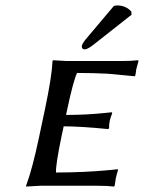

<svg xmlns="http://www.w3.org/2000/svg" viewBox="-20 -685 531 708"><path d="M225.6 -460H428.7Q464.8 -460 489.3 -462.9L490.7 -460Q482.9 -432.1 482.4 -429.2Q481 -422.4 479.5 -408.2L477.1 -403.8Q477.1 -403.8 377.9 -413.1Q322.8 -416 264.2 -416Q250.5 -388.2 227.5 -279.8L223.6 -261.2Q299.3 -261.2 368.7 -268.6Q380.4 -270 391.6 -271L394 -268.1Q388.2 -253.9 384.8 -240.2Q381.8 -225.6 382.3 -211.9L378.4 -209Q281.7 -218.8 214.8 -219.2L206.5 -180.2Q185.1 -77.1 186.5 -48.8Q213.9 -48.8 241.2 -49.6Q268.6 -50.3 290.3 -51.3Q312 -52.2 332 -53.7Q352.1 -55.2 366.7 -56.4Q381.3 -57.6 392.1 -58.6Q402.8 -59.6 405.3 -60.1L414.1 -61L415 -57.1Q409.7 -40.5 406.7 -25.9Q405.8 -20 404.8 -12.7Q403.8 -4.9 402.8 0L400.4 2.9Q376.5 0 340.8 0H127.9L76.2 2.9V0Q99.1 -61 124 -179.2L145.5 -280.8Q170.9 -400.4 173.8 -460L175.3 -462.9Q177.2 -462.9 225.6 -460ZM399.9 -663.1Q406.7 -665 414.6 -665Q445.8 -663.6 464.4 -642.1L465.3 -630.9L327.1 -522Q303.7 -503.4 293 -502.9Q282.2 -502.9 281.7 -512.7Q281.7 -514.6 281.7 -516.1Q285.2 -527.8 299.3 -543.9Z"/></svg>

Font: Linux Biolinum Capitals O
Style: Italic Samll Caps
Weight: 400
Italic angle: -12°
Designer: Philipp H. Poll
Foundry: Philipp H. Poll
Version: Version 0.6.2